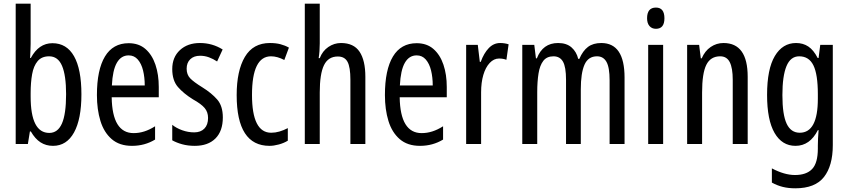

<svg xmlns="http://www.w3.org/2000/svg" viewBox="-20 -780 4595 1040"><path d="M146 -543Q146 -527 145 -508Q144 -489 143 -466H147Q190 -546 264 -546Q341 -546 381 -475.5Q421 -405 421 -269Q421 -135 381 -62.5Q341 10 267 10Q229 10 199.5 -9Q170 -28 147 -68H142L131 0H65V-760H146ZM246 -475Q206 -475 184 -449Q162 -423 154 -378Q146 -333 146 -276V-257Q146 -60 247 -60Q293 -60 315.5 -111Q338 -162 338 -270Q338 -372 316 -423.5Q294 -475 246 -475Z M677 -546Q732 -546 768 -514.5Q804 -483 822 -429.5Q840 -376 840 -309V-253H585Q588 -59 704 -59Q733 -59 761.5 -68Q790 -77 820 -96V-24Q764 10 695 10Q627 10 585 -26.5Q543 -63 524 -125Q505 -187 505 -265Q505 -402 548.5 -474Q592 -546 677 -546ZM677 -480Q636 -480 613 -440Q590 -400 586 -317H764Q764 -361 755 -398Q746 -435 726.5 -457.5Q707 -480 677 -480Z M1187 -144Q1187 -70 1147 -30Q1107 10 1035 10Q998 10 967 1.5Q936 -7 913 -20V-104Q935 -86 967 -74.5Q999 -63 1032 -63Q1067 -63 1087 -83.5Q1107 -104 1107 -141Q1107 -173 1088.5 -195Q1070 -217 1025 -242Q975 -273 944 -308.5Q913 -344 913 -406Q913 -470 954.5 -508.5Q996 -547 1063 -547Q1130 -547 1186 -512L1156 -447Q1135 -461 1112 -469.5Q1089 -478 1064 -478Q1030 -478 1010.5 -459Q991 -440 991 -408Q991 -376 1010 -356Q1029 -336 1076 -307Q1126 -276 1156.5 -241Q1187 -206 1187 -144Z M1440 10Q1262 10 1262 -265Q1262 -397 1306.5 -472Q1351 -547 1442 -547Q1474 -547 1499 -540.5Q1524 -534 1545 -522L1520 -455Q1482 -475 1448 -475Q1345 -475 1345 -266Q1345 -61 1449 -61Q1471 -61 1493.5 -67.5Q1516 -74 1539 -86V-18Q1518 -5 1490.5 2.5Q1463 10 1440 10Z M1712 -545Q1712 -501 1706 -465H1712Q1727 -504 1758.5 -525.5Q1790 -547 1827 -547Q1896 -547 1927.5 -500Q1959 -453 1959 -364V0H1878V-348Q1878 -416 1862.5 -445Q1847 -474 1810 -474Q1758 -474 1735 -427Q1712 -380 1712 -279V0H1631V-760H1712Z M2237 -546Q2292 -546 2328 -514.5Q2364 -483 2382 -429.5Q2400 -376 2400 -309V-253H2145Q2148 -59 2264 -59Q2293 -59 2321.5 -68Q2350 -77 2380 -96V-24Q2324 10 2255 10Q2187 10 2145 -26.5Q2103 -63 2084 -125Q2065 -187 2065 -265Q2065 -402 2108.5 -474Q2152 -546 2237 -546ZM2237 -480Q2196 -480 2173 -440Q2150 -400 2146 -317H2324Q2324 -361 2315 -398Q2306 -435 2286.5 -457.5Q2267 -480 2237 -480Z M2689 -547Q2713 -547 2735 -540L2723 -456Q2706 -463 2683 -463Q2655 -463 2632.5 -439Q2610 -415 2598 -374Q2586 -333 2586 -280V0H2505V-537H2568L2579 -445H2584Q2601 -492 2627.5 -519.5Q2654 -547 2689 -547Z M3237 -547Q3363 -547 3363 -360V0H3282V-345Q3282 -415 3265 -445Q3248 -475 3214 -475Q3166 -475 3146 -429.5Q3126 -384 3126 -296V0H3046V-348Q3046 -417 3029.5 -446Q3013 -475 2978 -475Q2942 -475 2923 -450.5Q2904 -426 2897 -382Q2890 -338 2890 -281V0H2809V-537H2874L2883 -464H2888Q2920 -547 3003 -547Q3049 -547 3076 -523Q3103 -499 3112 -461H3118Q3137 -505 3165 -526Q3193 -547 3237 -547Z M3533 -739Q3579 -739 3579 -681Q3579 -624 3533 -624Q3511 -624 3498 -639Q3485 -654 3485 -681Q3485 -739 3533 -739ZM3572 -537V0H3491V-537Z M3899 -547Q4030 -547 4030 -364V0H3949V-348Q3949 -411 3933 -443Q3917 -475 3881 -475Q3829 -475 3806 -429Q3783 -383 3783 -279V0H3702V-537H3767L3776 -464H3781Q3798 -504 3829.5 -525.5Q3861 -547 3899 -547Z M4292 -547Q4330 -547 4358.5 -528Q4387 -509 4409 -466H4414L4423 -537H4491V6Q4491 118 4443 179Q4395 240 4288 240Q4251 240 4220.5 232.5Q4190 225 4161 209V132Q4229 168 4286 168Q4348 168 4379 135.5Q4410 103 4410 25V9Q4410 -8 4411 -29.5Q4412 -51 4414 -75H4410Q4367 10 4289 10Q4216 10 4175.5 -60Q4135 -130 4135 -266Q4135 -406 4177 -476.5Q4219 -547 4292 -547ZM4309 -475Q4262 -475 4240 -421.5Q4218 -368 4218 -265Q4218 -159 4241 -110Q4264 -61 4312 -61Q4410 -61 4410 -245V-270Q4410 -377 4386 -426Q4362 -475 4309 -475Z"/></svg>

Font: Noto Sans Gurmukhi ExtraCondensed
Style: Regular
Weight: 400
Width: 2
Designer: Jelle Bosma - Monotype Design Team
Foundry: Monotype Imaging Inc.
Version: Version 2.004; ttfautohint (v1.8.4.7-5d5b)